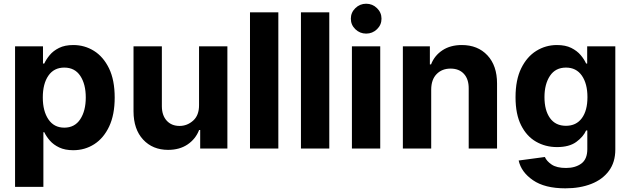

<svg xmlns="http://www.w3.org/2000/svg" viewBox="-20 -793 3365 1025"><path d="M60.4 204.5V-545.5H209.5V-453.8H216.3Q226.6 -476.2 245.4 -498.9Q264.2 -521.7 295.1 -537.1Q326 -552.6 371.4 -552.6Q431.5 -552.6 481.5 -521.5Q531.6 -490.4 562 -428.1Q592.3 -365.8 592.3 -272Q592.3 -180.8 562.9 -118.1Q533.4 -55.4 483.3 -23.3Q433.2 8.9 371.1 8.9Q327.1 8.9 296.3 -5.7Q265.6 -20.2 246.3 -42.4Q226.9 -64.6 216.3 -87.4H211.6V204.5ZM208.5 -272.7Q208.5 -199.9 238.5 -155.7Q268.5 -111.5 323.2 -111.5Q378.9 -111.5 408.4 -156.4Q437.9 -201.3 437.9 -272.7Q437.9 -343.8 408.6 -388Q379.3 -432.2 323.2 -432.2Q268.1 -432.2 238.3 -389Q208.5 -345.9 208.5 -272.7Z M1042.6 -232.2V-545.5H1193.9V0H1048.7V-99.1H1043Q1024.5 -51.1 981.7 -22Q938.9 7.1 877.5 7.1Q795.1 7.1 744.1 -47.8Q693.2 -102.6 692.8 -198.2V-545.5H844.1V-225.1Q844.5 -176.8 870 -148.8Q895.6 -120.7 938.6 -120.7Q979.4 -120.7 1011.2 -149.1Q1043 -177.6 1042.6 -232.2Z M1465.9 -727.3V0H1314.6V-727.3Z M1737.9 -727.3V0H1586.6V-727.3Z M1858.7 0V-545.5H2009.9V0ZM1934.7 -613.6Q1901.3 -613.6 1877.1 -636.9Q1853 -660.2 1853 -693.2Q1853 -726.2 1877.1 -749.6Q1901.3 -773.1 1934.7 -773.1Q1968.4 -773.1 1992.5 -749.6Q2016.7 -726.2 2016.7 -693.2Q2016.7 -660.2 1992.5 -636.9Q1968.4 -613.6 1934.7 -613.6Z M2282 -315.3V0H2130.7V-545.5H2274.9V-449.2H2281.2Q2299.7 -496.8 2342.2 -524.7Q2384.6 -552.6 2445.3 -552.6Q2530.5 -552.6 2582 -497.7Q2633.5 -442.8 2633.5 -347.3V0H2482.2V-320.3Q2482.6 -370.4 2456.7 -398.6Q2430.8 -426.8 2385.3 -426.8Q2339.5 -426.8 2310.9 -397.5Q2282.3 -368.3 2282 -315.3Z M2998.2 212.4Q2888.1 212.4 2825.3 169Q2762.4 125.7 2748.9 63.9L2888.8 45.1Q2898.1 67.1 2924.9 85.4Q2951.7 103.7 3001.8 103.7Q3051.1 103.7 3083.3 80.3Q3115.4 56.8 3115.4 3.2V-96.6H3109Q3094.1 -62.9 3056.5 -35.3Q3018.8 -7.8 2953.5 -7.8Q2892 -7.8 2841.8 -36.6Q2791.5 -65.3 2761.9 -124.3Q2732.2 -183.2 2732.2 -273.8Q2732.2 -366.8 2762.6 -428.6Q2793 -490.4 2843.2 -521.5Q2893.5 -552.6 2953.1 -552.6Q2998.9 -552.6 3029.8 -537.1Q3060.7 -521.7 3079.9 -498.9Q3099.1 -476.2 3109 -453.8H3114.7V-545.5H3264.9V5.3Q3264.9 73.2 3230.6 119.3Q3196.4 165.5 3136.4 188.9Q3076.3 212.4 2998.2 212.4ZM3001.4 -121.4Q3056.1 -121.4 3086.1 -161.9Q3116.1 -202.4 3116.1 -274.5Q3116.1 -346.2 3086.3 -389.2Q3056.5 -432.2 3001.4 -432.2Q2945.3 -432.2 2916 -388.1Q2886.7 -344.1 2886.7 -274.5Q2886.7 -203.8 2916.2 -162.6Q2945.7 -121.4 3001.4 -121.4Z"/></svg>

Font: Inter UI
Style: Bold
Weight: 700
Designer: Rasmus Andersson
Foundry: rsms
Version: 3.2;8d6f07862